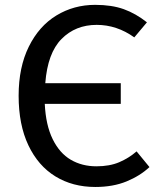

<svg xmlns="http://www.w3.org/2000/svg" viewBox="-20 -739 655 772"><path d="M570.8 -649.2 520 -588.7Q449.7 -639 368.7 -639Q283.6 -639 227.4 -582.3Q171.3 -525.6 162.1 -404.6H465.6V-321.5H160Q164.1 -235.9 191.8 -179.5Q219.5 -123.1 264.6 -96.7Q309.7 -70.3 367.7 -70.3Q420.5 -70.3 459.2 -86.7Q497.9 -103.1 529.2 -130.3L581 -67.2Q543.1 -31.8 488.7 -9.5Q434.4 12.8 363.1 12.8Q272.3 12.8 202.8 -29.7Q133.3 -72.3 94.1 -154.9Q54.9 -237.4 54.9 -353.8Q54.9 -468.7 95.9 -551.5Q136.9 -634.4 206.9 -676.9Q276.9 -719.5 362.6 -719.5Q429.2 -719.5 477.7 -702.1Q526.2 -684.6 570.8 -649.2Z"/></svg>

Font: Fira Code Fixed Retina
Style: Regular
Weight: 450
Monospace: yes
Designer: Carrois Corporate, Edenspiekermann AG, Nikita Prokopov
Foundry: Carrois Corporate, Edenspiekermann AG, Nikita Prokopov
Version: Version 5.002